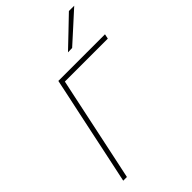

<svg xmlns="http://www.w3.org/2000/svg" viewBox="-281 -1073 1176 1176"><g transform="rotate(-45 306.5 -485.0)"><path d="M58 0Q71 -60 82.8 -116.5Q94.5 -173 108.5 -238L158 -472.5Q172.5 -539.5 184.5 -596.2Q196.5 -653 209 -713H613L606.5 -682H234.5Q223.5 -630.5 212.8 -580Q202 -529.5 190 -472L140.5 -238Q126.5 -173 114.8 -116.5Q103 -60 90 0ZM374.5 -795Q422 -840 466.8 -883Q511.5 -926 557.5 -970H603.5Q555 -926 507.5 -882.8Q460 -839.5 411.5 -796Z"/></g></svg>

Font: Commissioner Thin
Style: Italic
Weight: 100
Italic angle: -12°
Designer: Kostas Bartsokas
Foundry: Kostas Bartsokas
Version: Version 1.000; ttfautohint (v1.8.3)